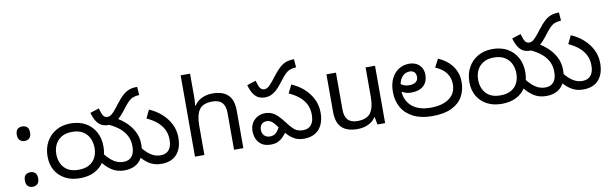

<svg xmlns="http://www.w3.org/2000/svg" viewBox="-48 -1257 5619 1767"><g transform="rotate(-10 2761.0 -373.0)"><path d="M147 -414Q121 -414 103 -430Q85 -446 85 -482Q85 -520 103 -535Q121 -550 147 -550Q173 -550 191 -535Q209 -520 209 -482Q209 -446 191 -430Q173 -414 147 -414ZM147 14Q121 14 103 -2Q85 -18 85 -54Q85 -92 103 -107Q121 -122 147 -122Q173 -122 191 -107Q209 -92 209 -54Q209 -18 191 -2Q173 14 147 14Z M329 -236Q329 -314 362 -373.5Q395 -433 453.5 -466.5Q512 -500 590 -500Q669 -500 727.5 -467.5Q786 -435 819 -376Q852 -317 852 -237Q852 -163 820 -106.5Q788 -50 729 -19Q670 12 590 12Q511 12 452.5 -19Q394 -50 361.5 -105.5Q329 -161 329 -236ZM412 -245Q412 -167 457 -117Q502 -67 590 -67Q650 -67 689.5 -89Q729 -111 749 -150.5Q769 -190 769 -240Q769 -290 749.5 -331Q730 -372 690.5 -396.5Q651 -421 590 -421Q529 -421 489.5 -396.5Q450 -372 431 -332Q412 -292 412 -245ZM1003 12Q936 12 885.5 -22Q835 -56 796 -111L836 -176Q864 -139 891.5 -115Q919 -91 948.5 -79Q978 -67 1010 -67Q1061 -67 1088 -99.5Q1115 -132 1115 -193Q1115 -251 1091.5 -295Q1068 -339 1027.5 -371Q987 -403 936 -426L973 -492Q1035 -466 1086 -422.5Q1137 -379 1167.5 -322.5Q1198 -266 1198 -199Q1198 -100 1148 -44Q1098 12 1003 12ZM1350 12Q1283 12 1232.5 -22Q1182 -56 1143 -111L1183 -176Q1211 -139 1238.5 -115Q1266 -91 1295.5 -79Q1325 -67 1357 -67Q1408 -67 1435 -99.5Q1462 -132 1462 -193Q1462 -251 1438.5 -294.5Q1415 -338 1375.5 -369.5Q1336 -401 1286 -423L1323 -500Q1385 -474 1435 -430Q1485 -386 1515 -328Q1545 -270 1545 -199Q1545 -100 1495 -44Q1445 12 1350 12ZM929 -425Q900 -425 873.5 -436Q847 -447 825 -477.5Q803 -508 787 -564L870 -591Q885 -536 899 -518Q913 -500 935 -500Q955 -500 972.5 -512.5Q990 -525 1022 -565L1053 -605Q1087 -649 1115.5 -675Q1144 -701 1176 -713Q1208 -725 1252 -725L1258 -648Q1223 -646 1199.5 -637Q1176 -628 1156.5 -608.5Q1137 -589 1111 -556L1088 -526Q1060 -490 1035 -468Q1010 -446 984.5 -435.5Q959 -425 929 -425Z M1753 -537Q1753 -518 1751.5 -498Q1750 -478 1748 -462H1754Q1771 -490 1797 -508Q1823 -526 1855 -535.5Q1887 -545 1921 -545Q1986 -545 2029.5 -524.5Q2073 -504 2095 -461Q2117 -418 2117 -349V0H2030V-343Q2030 -408 2001 -440Q1972 -472 1910 -472Q1820 -472 1786.5 -421.5Q1753 -371 1753 -277V0H1665V-760H1753Z M2395 -425Q2366 -425 2339.5 -436Q2313 -447 2291 -477.5Q2269 -508 2253 -564L2336 -591Q2351 -536 2365 -518Q2379 -500 2401 -500Q2421 -500 2438.5 -512.5Q2456 -525 2488 -565L2519 -605Q2553 -649 2581.5 -675Q2610 -701 2642 -713Q2674 -725 2718 -725L2724 -648Q2689 -646 2665.5 -637Q2642 -628 2622.5 -608.5Q2603 -589 2577 -556L2554 -526Q2526 -490 2501 -468Q2476 -446 2450.5 -435.5Q2425 -425 2395 -425ZM2683 12Q2635 12 2599.5 -6Q2564 -24 2534 -56Q2504 -88 2471 -131Q2442 -171 2421 -189Q2400 -207 2370 -207Q2342 -207 2323.5 -189Q2305 -171 2305 -136Q2305 -105 2324.5 -84Q2344 -63 2378 -63Q2412 -63 2434.5 -83Q2457 -103 2473 -141L2526 -81Q2507 -54 2486 -33Q2465 -12 2438.5 0Q2412 12 2373 12Q2320 12 2288 -10Q2256 -32 2241.5 -66.5Q2227 -101 2227 -138Q2227 -182 2246 -214Q2265 -246 2297 -264Q2329 -282 2368 -282Q2404 -282 2432 -269.5Q2460 -257 2487 -230.5Q2514 -204 2546 -161Q2573 -126 2594 -105Q2615 -84 2637 -75.5Q2659 -67 2688 -67Q2738 -67 2764.5 -99.5Q2791 -132 2791 -193Q2791 -251 2768 -294.5Q2745 -338 2705 -369.5Q2665 -401 2615 -423L2653 -500Q2715 -474 2765 -430Q2815 -386 2844.5 -327.5Q2874 -269 2874 -198Q2874 -132 2851.5 -85Q2829 -38 2786.5 -13Q2744 12 2683 12Z M3442 -536V0H3370L3357 -71H3353Q3336 -43 3309 -25Q3282 -7 3250 1.5Q3218 10 3183 10Q3119 10 3075.5 -10.5Q3032 -31 3010 -74Q2988 -117 2988 -185V-536H3077V-191Q3077 -127 3106 -95Q3135 -63 3196 -63Q3285 -63 3319.5 -113Q3354 -163 3354 -257V-536Z M3883 12Q3778 12 3706.5 -24Q3635 -60 3598.5 -123.5Q3562 -187 3562 -269Q3562 -343 3587.5 -394.5Q3613 -446 3656 -473Q3699 -500 3752 -500Q3792 -500 3821.5 -484.5Q3851 -469 3867.5 -440.5Q3884 -412 3884 -373Q3884 -333 3867 -301.5Q3850 -270 3815.5 -252.5Q3781 -235 3728 -235Q3695 -235 3667 -246Q3639 -257 3618.5 -273Q3598 -289 3585 -304L3608 -366Q3616 -355 3630.5 -340.5Q3645 -326 3668 -315.5Q3691 -305 3723 -305Q3764 -305 3784.5 -322Q3805 -339 3805 -369Q3805 -398 3789 -413.5Q3773 -429 3747 -429Q3699 -429 3670 -390Q3641 -351 3641 -284V-266Q3641 -226 3655.5 -190.5Q3670 -155 3699 -127Q3728 -99 3773.5 -83Q3819 -67 3880 -67Q3990 -67 4054 -113Q4118 -159 4118 -245Q4118 -303 4085.5 -349Q4053 -395 3984 -423L4024 -500Q4107 -464 4154 -400Q4201 -336 4201 -250Q4201 -176 4168 -116.5Q4135 -57 4064.5 -22.5Q3994 12 3883 12Z M4271 -236Q4271 -314 4304 -373.5Q4337 -433 4395.5 -466.5Q4454 -500 4532 -500Q4611 -500 4669.5 -467.5Q4728 -435 4761 -376Q4794 -317 4794 -237Q4794 -163 4762 -106.5Q4730 -50 4671 -19Q4612 12 4532 12Q4453 12 4394.5 -19Q4336 -50 4303.5 -105.5Q4271 -161 4271 -236ZM4354 -245Q4354 -167 4399 -117Q4444 -67 4532 -67Q4592 -67 4631.5 -89Q4671 -111 4691 -150.5Q4711 -190 4711 -240Q4711 -290 4691.5 -331Q4672 -372 4632.5 -396.5Q4593 -421 4532 -421Q4471 -421 4431.5 -396.5Q4392 -372 4373 -332Q4354 -292 4354 -245ZM4945 12Q4878 12 4827.5 -22Q4777 -56 4738 -111L4778 -176Q4806 -139 4833.5 -115Q4861 -91 4890.5 -79Q4920 -67 4952 -67Q5003 -67 5030 -99.5Q5057 -132 5057 -193Q5057 -251 5033.5 -295Q5010 -339 4969.5 -371Q4929 -403 4878 -426L4915 -492Q4977 -466 5028 -422.5Q5079 -379 5109.5 -322.5Q5140 -266 5140 -199Q5140 -100 5090 -44Q5040 12 4945 12ZM5292 12Q5225 12 5174.5 -22Q5124 -56 5085 -111L5125 -176Q5153 -139 5180.5 -115Q5208 -91 5237.5 -79Q5267 -67 5299 -67Q5350 -67 5377 -99.5Q5404 -132 5404 -193Q5404 -251 5380.5 -294.5Q5357 -338 5317.5 -369.5Q5278 -401 5228 -423L5265 -500Q5327 -474 5377 -430Q5427 -386 5457 -328Q5487 -270 5487 -199Q5487 -100 5437 -44Q5387 12 5292 12ZM4871 -425Q4842 -425 4815.5 -436Q4789 -447 4767 -477.5Q4745 -508 4729 -564L4812 -591Q4827 -536 4841 -518Q4855 -500 4877 -500Q4897 -500 4914.5 -512.5Q4932 -525 4964 -565L4995 -605Q5029 -649 5057.5 -675Q5086 -701 5118 -713Q5150 -725 5194 -725L5200 -648Q5165 -646 5141.5 -637Q5118 -628 5098.5 -608.5Q5079 -589 5053 -556L5030 -526Q5002 -490 4977 -468Q4952 -446 4926.5 -435.5Q4901 -425 4871 -425Z"/></g></svg>

Font: hexltelugu05
Style: Book
Weight: 400
Designer: Jelle Bosma - Monotype Design Team
Foundry: Monotype Imaging Inc.
Version: Version 2.003